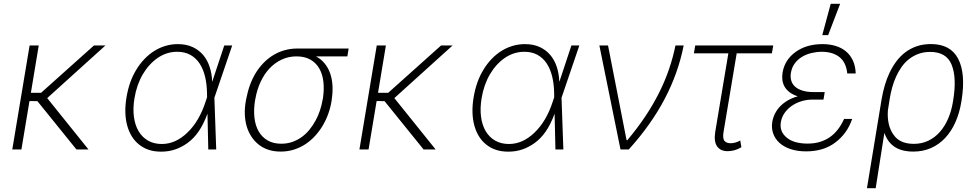

<svg xmlns="http://www.w3.org/2000/svg" viewBox="-20 -784 5123 1007"><path d="M135.3 -545.5H183.2L142 -297.2H195.3L472.7 -545.5H533L227.6 -269.5L444.2 0H381L176.1 -253.6L134.6 -253.9L92.3 0H44.4Z M643.5 -273.8Q650.2 -314.6 662.6 -350.1Q675.1 -385.7 694.6 -418Q713.8 -449.6 737.6 -474.4Q761.4 -499.3 789.1 -516.7Q816.8 -534.1 847.8 -543.3Q878.9 -552.6 912.6 -552.6Q957 -552.6 990.1 -537.3Q1023.1 -522 1045.5 -495.6Q1067.8 -469.1 1079.5 -433.2Q1091.3 -397.4 1092.7 -356.2H1093.4L1156.2 -545.5H1197.8L1104.4 -271.3L1114 0H1072.4L1068.2 -186.1H1067.5Q1047.2 -131.4 1021.5 -94.3Q995.7 -57.2 963.1 -33.7Q931.8 -11.4 898.1 0Q864.3 11.4 825.6 11.4Q790.1 11.4 761.9 2.3Q733.7 -6.7 710.2 -25.2Q687.5 -43 671.7 -68.4Q655.9 -93.8 647.2 -125.4Q638.5 -157 637.4 -194.4Q636.4 -231.9 643.5 -273.8ZM828.8 -28.8Q900.6 -28.8 962.4 -88.1Q1024.9 -147.7 1058.2 -250.4L1066.1 -274.1L1065.7 -295.1Q1065 -342.7 1055.4 -382.5Q1045.8 -422.2 1026.6 -451.2Q1007.5 -480.1 978.3 -496.3Q949.2 -512.4 909.1 -512.4Q854.4 -512.4 807.9 -480.8Q784.4 -464.8 764.6 -443Q744.7 -421.2 728.9 -394.2Q713.1 -367.2 702.1 -335.8Q691.1 -304.3 685.4 -269.5Q676.5 -216.6 682.2 -172.4Q687.9 -128.2 706.7 -96.2Q725.5 -64.3 756.4 -46.5Q787.3 -28.8 828.8 -28.8Z M1270.2 -258.9 1272 -268.1Q1279.5 -306.8 1291.7 -339.8Q1304 -372.9 1322.4 -403.1Q1340.9 -432.5 1364.2 -456Q1387.4 -479.4 1414.8 -495.7Q1442.1 -512.1 1473.5 -520.8Q1505 -529.5 1539.4 -529.5H1808.6L1801.8 -488.3H1637.4Q1664.1 -474.1 1682.5 -451.5Q1701 -429 1711.3 -400Q1721.6 -371.1 1723.7 -336.1Q1725.9 -301.1 1719.8 -261.7L1719.1 -255.3Q1713.8 -221.6 1702.2 -188.7Q1690.7 -155.9 1673.3 -126.4Q1655.9 -96.9 1633 -71.7Q1610.1 -46.5 1582.2 -28.1Q1554.3 -9.6 1521.7 0.7Q1489 11 1452.1 11Q1384.6 11 1338.8 -24.1Q1316.1 -41.5 1299.7 -65.9Q1283.4 -90.2 1274.3 -120Q1265.3 -149.9 1264 -185Q1262.8 -220.2 1270.2 -258.9ZM1454.9 -30.2Q1486.2 -30.2 1513 -39.6Q1539.8 -49 1562.5 -65.3Q1585.2 -81.7 1603.3 -104Q1621.4 -126.4 1635.3 -152Q1649.1 -177.6 1658.4 -205.6Q1667.6 -233.7 1672.2 -261.4L1673.7 -268.5Q1680.8 -315.7 1676 -356Q1671.2 -396.3 1654.1 -425.6Q1637.1 -454.9 1607.4 -471.6Q1577.8 -488.3 1534.8 -488.3Q1492.5 -488.3 1456.7 -471.2Q1420.8 -454.2 1392.9 -424.4Q1365.1 -394.5 1346.2 -353.5Q1327.4 -312.5 1319.2 -264.6L1317.8 -258.2Q1309.7 -208.8 1314.5 -166.9Q1319.2 -125 1336.8 -94.6Q1354.4 -64.3 1384.1 -47.2Q1413.7 -30.2 1454.9 -30.2Z M1956 -545.5H2003.9L1962.7 -297.2H2016L2293.3 -545.5H2353.7L2048.3 -269.5L2264.9 0H2201.7L1996.8 -253.6L1955.3 -253.9L1913 0H1865.1Z M2464.1 -273.8Q2470.9 -314.6 2483.3 -350.1Q2495.7 -385.7 2515.3 -418Q2534.4 -449.6 2558.2 -474.4Q2582 -499.3 2609.7 -516.7Q2637.4 -534.1 2668.5 -543.3Q2699.6 -552.6 2733.3 -552.6Q2777.7 -552.6 2810.7 -537.3Q2843.8 -522 2866.1 -495.6Q2888.5 -469.1 2900.2 -433.2Q2911.9 -397.4 2913.4 -356.2H2914.1L2976.9 -545.5H3018.5L2925.1 -271.3L2934.7 0H2893.1L2888.8 -186.1H2888.1Q2867.9 -131.4 2842.2 -94.3Q2816.4 -57.2 2783.7 -33.7Q2752.5 -11.4 2718.8 0Q2685 11.4 2646.3 11.4Q2610.8 11.4 2582.6 2.3Q2554.3 -6.7 2530.9 -25.2Q2508.2 -43 2492.4 -68.4Q2476.6 -93.8 2467.9 -125.4Q2459.2 -157 2458.1 -194.4Q2457 -231.9 2464.1 -273.8ZM2649.5 -28.8Q2721.2 -28.8 2783 -88.1Q2845.5 -147.7 2878.9 -250.4L2886.7 -274.1L2886.4 -295.1Q2885.7 -342.7 2876.1 -382.5Q2866.5 -422.2 2847.3 -451.2Q2828.1 -480.1 2799 -496.3Q2769.9 -512.4 2729.8 -512.4Q2675.1 -512.4 2628.6 -480.8Q2605.1 -464.8 2585.2 -443Q2565.3 -421.2 2549.5 -394.2Q2533.7 -367.2 2522.7 -335.8Q2511.7 -304.3 2506 -269.5Q2497.2 -216.6 2502.8 -172.4Q2508.5 -128.2 2527.3 -96.2Q2546.2 -64.3 2577.1 -46.5Q2608 -28.8 2649.5 -28.8Z M3123.6 -545.5H3169L3266.3 -48.7H3270.2Q3322.8 -111.2 3364 -172.9Q3405.2 -234.7 3436.3 -296.5Q3467.3 -358.3 3488.6 -420.5Q3509.9 -482.6 3522.7 -545.5H3565.7Q3537.3 -400.9 3466.1 -265.3Q3394.9 -129.6 3277.7 0H3234.4Z M3626.4 -545.5H4035.5L4028.4 -504.3H3843.8L3775.2 -94.1Q3768.8 -58.2 3779.8 -45.1Q3790.5 -32.7 3812.1 -32.7Q3824.6 -32.7 3838.1 -36.8Q3851.6 -40.8 3862.6 -47.2L3868.3 -11.7Q3849.8 -0.7 3831.7 4.1Q3813.6 8.9 3796.5 8.9Q3758.9 8.9 3741.1 -16.3Q3723.4 -41.5 3731.2 -92L3800.1 -504.3H3619.3Z M4030.5 -145.2Q4034.4 -167.6 4044.7 -188.2Q4055 -208.8 4071.7 -226.2Q4088.4 -243.6 4111.5 -257.1Q4134.6 -270.6 4164.1 -278.8Q4139.2 -286.9 4122.3 -299.5Q4105.5 -312.1 4095.9 -328.1Q4086.3 -344.1 4083.6 -363.3Q4081 -382.5 4084.5 -403.8Q4095.9 -470.9 4153.1 -511.7Q4209.9 -552.6 4294 -552.6Q4331.3 -552.6 4362.6 -543.1Q4393.8 -533.7 4416.7 -514.7Q4439.6 -495.7 4453.1 -466.8Q4466.6 -437.9 4468 -398.8H4423.7Q4418 -456.3 4383 -484.4Q4348 -512.4 4289.8 -512.4Q4263.1 -512.4 4236.3 -506Q4209.5 -499.6 4187.1 -486.3Q4164.8 -473 4149 -452.2Q4133.2 -431.5 4128.2 -402.3Q4124.3 -379.6 4130 -361Q4135.7 -342.3 4150.7 -329Q4165.8 -315.7 4190.2 -308.4Q4214.5 -301.1 4247.5 -301.1H4305.4L4300.1 -267.4H4299.7L4299 -261.7H4241.5Q4211.3 -261.7 4183.1 -253Q4154.8 -244.3 4132.3 -228.5Q4109.7 -212.7 4094.6 -190.9Q4079.5 -169 4075.3 -142.4Q4071.4 -117.9 4079.2 -98Q4087 -78.1 4106.2 -62.1Q4143.8 -30.9 4216.3 -30.9Q4251.4 -30.9 4280.5 -39.8Q4309.7 -48.7 4333.3 -65.3Q4356.9 -82 4375.2 -106Q4393.5 -130 4407 -160.2H4449.6Q4435.7 -120.4 4413.7 -90Q4391.7 -59.7 4360.4 -36.2Q4299.4 9.9 4207.7 9.9Q4162.6 9.9 4127.1 -1.8Q4091.6 -13.5 4068.5 -34.3Q4045.5 -55 4035.3 -83.5Q4025.2 -111.9 4030.5 -145.2ZM4292.6 -599.8 4337 -764.2H4386.4L4323.5 -599.8Z M4527 203.1 4604 -264.6Q4610.1 -300.1 4620.2 -335.2Q4630.3 -370.4 4645.4 -402.3Q4660.5 -434.3 4680.9 -461.8Q4701.3 -489.3 4728 -509.6Q4754.6 -529.8 4788.2 -541.4Q4821.7 -552.9 4862.6 -552.9Q4965.9 -552.9 5005.7 -475.1Q5045.5 -397.4 5023.4 -258.9L5022 -250Q5012.4 -191.1 4990.9 -142.9Q4969.5 -94.8 4937.3 -60.5Q4905.2 -26.3 4863.1 -7.6Q4821 11 4770.2 11Q4709.9 11 4672.6 -13.5Q4635.3 -38 4618.3 -87L4572.8 203.1ZM4665.1 -79.2Q4697.8 -29.5 4772.7 -29.5Q4814.6 -29.5 4848.9 -46Q4883.2 -62.5 4909.3 -92Q4935.4 -121.4 4952.8 -161.9Q4970.2 -202.4 4978 -250.4L4979 -256.7Q4998.9 -375.7 4971.2 -444.2Q4944.2 -511.7 4858.7 -511.7Q4824.6 -511.7 4796.9 -501.4Q4769.2 -491.1 4747 -473.5Q4724.8 -456 4708.1 -432Q4691.4 -408 4679.2 -380.7Q4666.9 -353.3 4658.9 -323.7Q4650.9 -294 4646.3 -265.3L4636.7 -204.2Q4631.7 -127.1 4665.1 -79.2Z"/></svg>

Font: Inter P Extra Light
Style: Italic
Weight: 200
Italic angle: 9.39999°
Designer: Rasmus Andersson
Foundry: rsms
Version: Version 3.018;git-588b23468